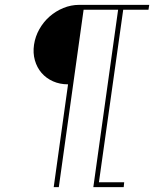

<svg xmlns="http://www.w3.org/2000/svg" viewBox="-20 -770 634 790"><path d="M222 0 324 -730H466L364 0H489L491 -20H387L487 -730H591L594 -750H306Q272 -750 240.5 -737Q209 -724 184 -702Q159 -680 142 -650Q125 -620 120 -586Q115 -552 123.5 -522Q132 -492 151 -470Q170 -448 198 -435.5Q226 -423 260 -423L201 0Z"/></svg>

Font: Josefin Slab ExtraLight
Style: Italic
Weight: 250
Italic angle: -12°
Designer: Santiago Orozco
Foundry: Typemade
Version: Version 2.100